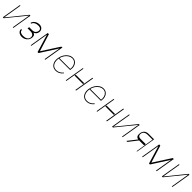

<svg xmlns="http://www.w3.org/2000/svg" viewBox="725 -2801 5061 5061"><g transform="rotate(45 3255.0 -270.5)"><path d="M78.1 -22.7 502.8 -545.5H536.9L446 0H423.3L509.9 -522.7L85.2 0H51.1L142 -545.5H164.8Z M612.2 -123.6H644.9Q641.3 -77.1 676 -54.3Q710.6 -31.6 772.7 -31.2Q815.3 -31.6 852.6 -42.1Q889.9 -52.6 915.5 -76.5Q941.1 -100.5 947.4 -140.6Q956.3 -192.8 924 -224.8Q891.7 -256.7 828.1 -257.1H718.8L727.3 -308.2H836.6Q900.6 -307.9 934.1 -337.2Q967.7 -366.5 974.4 -410.5Q982.2 -455.6 954.7 -483Q927.2 -510.3 865.1 -509.9Q803.3 -510.3 756.9 -482.8Q710.6 -455.3 700.3 -411.9H670.5Q679.3 -450.6 706.7 -482.6Q734 -514.6 776.1 -533.6Q818.2 -552.6 870.7 -552.6Q919 -552.6 951.9 -531.1Q984.7 -509.6 999.3 -475.3Q1013.8 -441.1 1007.1 -402Q999.3 -353.7 971.2 -326Q943.2 -298.3 914.8 -286.9L913.4 -281.2Q941.4 -278.8 956.7 -259.4Q971.9 -240.1 976.4 -211.6Q980.8 -183.2 975.9 -153.4Q967.7 -104.4 938 -67.1Q908.4 -29.8 864 -8.7Q819.6 12.4 767 12.8Q717 12.4 680.2 -6.6Q643.5 -25.6 625.2 -56.5Q606.9 -87.4 612.2 -123.6Z M1375.4 -59.7 1689.3 -545.5H1733.3L1721.9 -527.3L1633.9 0H1609.7L1689.3 -476.6L1383.9 0H1348.4L1197.4 -500L1114 0H1091.3L1182.2 -545.5H1224.8Z M2029.8 11.4Q1958.1 11.4 1910.9 -25.9Q1863.6 -63.2 1844.8 -127.1Q1826 -191.1 1839.5 -271.3Q1853 -351.6 1893.1 -415.5Q1933.2 -479.4 1990.4 -516.7Q2047.6 -554 2112.2 -554Q2175.4 -554 2220 -518.6Q2264.6 -483.3 2284.3 -424.5Q2304 -365.8 2292.6 -295.5L2288.4 -272.7H1861.9Q1850.1 -201.7 1865.1 -142.2Q1880 -82.7 1921.3 -47.1Q1962.7 -11.4 2031.2 -11.4Q2081 -11.4 2118.8 -29.1Q2156.6 -46.9 2182 -70Q2207.4 -93 2220.2 -109.4L2235.8 -96.6Q2220.9 -76 2192.8 -50.8Q2164.8 -25.6 2123.9 -7.1Q2083.1 11.4 2029.8 11.4ZM1867.5 -295.5H2269.9Q2280.5 -360.8 2263.3 -414.2Q2246.1 -467.7 2206.9 -499.5Q2167.6 -531.2 2112.2 -531.2Q2058.6 -531.2 2008.7 -500.5Q1958.8 -469.8 1921.3 -416.5Q1883.9 -363.3 1867.5 -295.5Z M2873.6 -545.5 2782.7 0H2758.5L2849.4 -545.5ZM2512.8 -545.5 2421.9 0H2399.1L2490.1 -545.5ZM2796.9 -289.8 2791.2 -251.4H2473L2478.7 -289.8Z M3178.6 11.4Q3106.9 11.4 3059.7 -25.9Q3012.4 -63.2 2993.6 -127.1Q2974.8 -191.1 2988.3 -271.3Q3001.8 -351.6 3041.9 -415.5Q3082 -479.4 3139.2 -516.7Q3196.4 -554 3261 -554Q3324.2 -554 3368.8 -518.6Q3413.4 -483.3 3433.1 -424.5Q3452.8 -365.8 3441.4 -295.5L3437.1 -272.7H3010.7Q2998.9 -201.7 3013.8 -142.2Q3028.8 -82.7 3070.1 -47.1Q3111.5 -11.4 3180 -11.4Q3229.8 -11.4 3267.6 -29.1Q3305.4 -46.9 3330.8 -70Q3356.2 -93 3369 -109.4L3384.6 -96.6Q3369.7 -76 3341.6 -50.8Q3313.6 -25.6 3272.7 -7.1Q3231.9 11.4 3178.6 11.4ZM3016.3 -295.5H3418.7Q3429.3 -360.8 3412.1 -414.2Q3394.9 -467.7 3355.6 -499.5Q3316.4 -531.2 3261 -531.2Q3207.4 -531.2 3157.5 -500.5Q3107.6 -469.8 3070.1 -416.5Q3032.7 -363.3 3016.3 -295.5Z M4022.4 -545.5 3931.5 0H3907.3L3998.2 -545.5ZM3661.6 -545.5 3570.7 0H3547.9L3638.8 -545.5ZM3945.7 -289.8 3940 -251.4H3621.8L3627.5 -289.8Z M4151.3 -22.7 4576 -545.5H4610.1L4519.2 0H4496.4L4583.1 -522.7L4158.4 0H4124.3L4215.2 -545.5H4237.9Z M5039.1 0 5122.9 -511.4H4935.4Q4879.3 -511 4840.4 -484.6Q4801.5 -458.1 4793.3 -404.8Q4784.4 -353.3 4809.8 -327.1Q4835.2 -300.8 4882.8 -301.1H5080.3L5071.7 -247.2H4888.1L4695.3 0H4658.4L4852.3 -248.6Q4801.8 -255 4780 -294Q4758.2 -333.1 4769.2 -400.6Q4780.9 -471.6 4826.2 -508.5Q4871.4 -545.5 4942.5 -545.5H5147L5056.1 0Z M5529.1 -59.7 5843 -545.5H5887.1L5875.7 -527.3L5787.6 0H5763.5L5843 -476.6L5537.6 0H5502.1L5351.2 -500L5267.8 0H5245L5335.9 -545.5H5378.6Z M6007.5 -22.7 6432.2 -545.5H6466.3L6375.4 0H6352.6L6439.3 -522.7L6014.6 0H5980.5L6071.4 -545.5H6094.1Z"/></g></svg>

Font: Inter UI Thin
Style: Italic
Weight: 100
Italic angle: -9.39999°
Designer: Rasmus Andersson
Foundry: rsms
Version: 3.2;8d6f07862